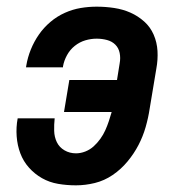

<svg xmlns="http://www.w3.org/2000/svg" viewBox="-20 -548 540 576"><path d="M208 8Q180 8 154 3.5Q128 -1 106 -13.5Q84 -26 67 -45Q50 -64 41 -88Q32 -112 30 -139Q28 -166 33 -193H144Q142 -174 142.5 -155.5Q143 -137 150.5 -121.5Q158 -106 173.5 -97Q189 -88 208 -88Q222 -88 236 -93.5Q250 -99 261 -109Q272 -119 281 -131.5Q290 -144 296 -157.5Q302 -171 306.5 -184.5Q311 -198 315 -212H172L188 -308H331L339 -358Q342 -374 339 -389Q336 -404 326 -414Q316 -424 301 -428Q286 -432 270 -432Q253 -432 236 -427Q219 -422 204.5 -410.5Q190 -399 181 -382.5Q172 -366 169 -349V-346H58L59 -352Q63 -376 72.5 -399.5Q82 -423 96.5 -444Q111 -465 131 -482Q151 -499 174.5 -509.5Q198 -520 222 -524Q246 -528 270 -528Q297 -528 323 -524Q349 -520 371.5 -510Q394 -500 412.5 -483.5Q431 -467 441 -444Q451 -421 452.5 -395Q454 -369 449 -342L429 -222Q425 -195 417 -167Q409 -139 395.5 -113Q382 -87 362.5 -63.5Q343 -40 318 -23Q293 -6 264.5 1Q236 8 208 8Z"/></svg>

Font: Iosevka SS18
Style: Bold Italic
Weight: 700
Italic angle: -9°
Monospace: yes
Designer: Belleve Invis
Foundry: Belleve Invis
Version: Version 25.1.1; ttfautohint (v1.8.4)